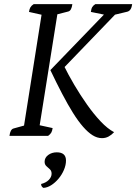

<svg xmlns="http://www.w3.org/2000/svg" viewBox="-20 -661 663 934"><path d="M476 11Q453 11 430.5 -3Q408 -17 384 -44.5Q360 -72 335 -112Q310 -152 282.5 -204.5Q255 -257 225 -320L503 -608L505 -586L422 -603Q424 -619 429 -627Q434 -635 444 -641H623Q619 -609 599 -604L520 -585L562 -613L273 -313L289 -345Q312 -298 341.5 -248Q371 -198 403.5 -152Q436 -106 469.5 -70.5Q503 -35 535 -18Q523 -5 508.5 3Q494 11 476 11ZM26 0Q28 -16 33 -25Q38 -34 46 -36L111 -54L95 -38L184 -601L197 -586L121 -603Q123 -617 128 -625.5Q133 -634 144 -641H332Q330 -625 325 -616Q320 -607 312 -605L242 -587L261 -604L171 -39L158 -55L236 -38Q234 -24 229.5 -16Q225 -8 214 0ZM191 253Q186 250 183 245.5Q180 241 180 234Q204 228 217.5 214Q231 200 231 184Q231 170 222.5 162.5Q214 155 205.5 147Q197 139 197 126Q197 106 214.5 93Q232 80 256 80Q301 80 301 120Q301 142 291 165.5Q281 189 264.5 208.5Q248 228 229 240Q210 252 191 253Z"/></svg>

Font: Petrona
Style: Italic
Weight: 400
Italic angle: -9°
Designer: Ringo R. Seeber
Foundry: Ringo R. Seeber
Version: Version 2.001; ttfautohint (v1.8.3)